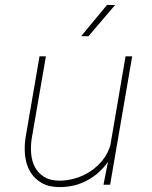

<svg xmlns="http://www.w3.org/2000/svg" viewBox="-20 -760 627 790"><path d="M405.8 0 424.3 -94.2Q389.2 -44.4 338.1 -17.3Q287.1 9.8 225.1 9.8Q181.2 9.8 151.4 -7.3Q121.6 -24.4 104.7 -52.7Q87.9 -81.1 83.5 -117.4Q79.1 -153.8 85 -192.9L142.6 -528.3H168.9L110.8 -191.9Q105.5 -159.7 108.2 -128.2Q110.8 -96.7 124 -72Q137.2 -47.4 161.6 -32.2Q186 -17.1 224.1 -16.6Q257.8 -16.6 291 -26.6Q324.2 -36.6 352.8 -55.7Q381.3 -74.7 402.8 -101.8Q424.3 -128.9 434.1 -162.6L496.6 -528.3H523.9L433.1 0ZM420.4 -739.7 453.6 -739.3 343.8 -610.8 314 -611.3Z"/></svg>

Font: TypoPRO Roboto Mono
Style: Italic
Weight: 250
Designer: Google
Version: Version 2.000986; 2015; ttfautohint (v1.3)